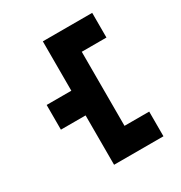

<svg xmlns="http://www.w3.org/2000/svg" viewBox="-162 -802 870 921"><g transform="rotate(-30 273.5 -342.0)"><path d="M478.5 -683.6V-546.9H341.8V-136.7H478.5V0H205.1V-273.4H68.4V-410.2H205.1V-683.6Z"/></g></svg>

Font: DatCub
Style: Bold
Weight: 700
Designer: GGBot
Version: 1.00